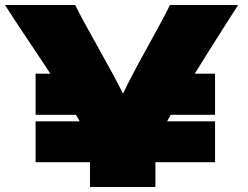

<svg xmlns="http://www.w3.org/2000/svg" viewBox="-20 -746 990 766"><path d="M930 -726 875 -640Q802 -525 757 -452H838V-288H661Q659 -284 647 -262H838V-99H600V0H339V-99H122V-262H298L283 -288H122V-452H181L124 -538Q41 -661 0 -726H280Q310 -665 378 -545Q446 -423 471 -373Q506 -446 565 -552Q634 -676 658 -726Z"/></svg>

Font: Mantou Sans
Style: Regular
Weight: 400
Designer: Mant0u / artakana
Foundry: Mant0u / artakana
Version: Version 1.001;October 22, 2023;FontCreator 14.0.0.2901 64-bi